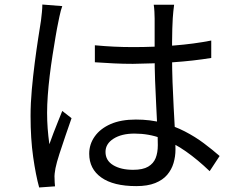

<svg xmlns="http://www.w3.org/2000/svg" viewBox="-20 -791 1040 848"><path d="M399 -591Q442 -587 483 -585Q524 -583 569 -583Q659 -583 748 -590Q837 -597 913 -612V-535Q833 -522 744.5 -516Q656 -510 567 -509Q524 -509 483.5 -511Q443 -513 399 -516ZM749 -770Q747 -755 745.5 -740Q744 -725 743 -710Q742 -692 741 -664Q740 -636 740 -604.5Q740 -573 740 -543Q740 -486 742 -429Q744 -372 747 -318Q750 -264 752.5 -216.5Q755 -169 755 -130Q755 -100 746.5 -71Q738 -42 718.5 -19Q699 4 665.5 17.5Q632 31 582 31Q481 31 427.5 -7Q374 -45 374 -112Q374 -154 398.5 -188.5Q423 -223 468.5 -243Q514 -263 580 -263Q644 -263 697.5 -248.5Q751 -234 796.5 -210.5Q842 -187 880 -158.5Q918 -130 950 -102L906 -35Q854 -85 801.5 -122Q749 -159 693 -180Q637 -201 574 -201Q517 -201 481.5 -178.5Q446 -156 446 -120Q446 -82 480 -61.5Q514 -41 568 -41Q611 -41 634.5 -55Q658 -69 667.5 -93Q677 -117 677 -150Q677 -177 675 -223Q673 -269 670 -323.5Q667 -378 665 -435Q663 -492 663 -542Q663 -593 663 -638Q663 -683 663 -709Q663 -722 662 -739.5Q661 -757 659 -770ZM255 -764Q252 -756 248.5 -743.5Q245 -731 242.5 -718Q240 -705 238 -696Q232 -668 225.5 -629.5Q219 -591 212 -546.5Q205 -502 199.5 -456.5Q194 -411 191 -369Q188 -327 188 -293Q188 -257 190.5 -224Q193 -191 198 -154Q206 -177 216 -203Q226 -229 236.5 -255Q247 -281 255 -301L296 -269Q284 -235 269.5 -192.5Q255 -150 242.5 -111.5Q230 -73 225 -48Q223 -38 221.5 -25Q220 -12 221 -3Q221 4 221.5 14Q222 24 223 32L153 37Q138 -17 126.5 -97.5Q115 -178 115 -279Q115 -335 120.5 -395.5Q126 -456 133.5 -514Q141 -572 148.5 -620.5Q156 -669 161 -700Q163 -717 165 -736Q167 -755 167 -771Z"/></svg>

Font: Noto Sans KR
Style: Regular
Weight: 400
Designer: Ryoko NISHIZUKA  (kana, bopomofo & ideographs); Paul D. Hunt (Latin, Greek & Cyrillic); Sandoll Communications , Soo-you
Foundry: Adobe
Version: Version 2.004-H2;hotconv 1.0.118;makeotfexe 2.5.65603